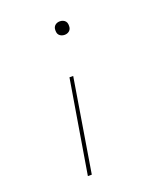

<svg xmlns="http://www.w3.org/2000/svg" viewBox="-138 -627 775 920"><g transform="rotate(-20 250.0 -166.5)"><path d="M277 -469Q269 -469 261.5 -472Q254 -475 249 -481Q244 -487 243 -495.5Q242 -504 243 -512Q244 -518 247 -523Q250 -528 255 -531.5Q260 -535 265.5 -536.5Q271 -538 277 -538Q285 -538 292.5 -535Q300 -532 305 -526Q310 -520 311 -511.5Q312 -503 311 -495Q310 -489 307 -484Q304 -479 299 -475.5Q294 -472 288.5 -470.5Q283 -469 277 -469ZM150 205 229 -270H248L170 205Z"/></g></svg>

Font: Iosevka Slab Thin Oblique
Style: Regular
Weight: 100
Italic angle: -9°
Monospace: yes
Designer: Belleve Invis
Foundry: Belleve Invis
Version: Version 11.1.0; ttfautohint (v1.8.3)